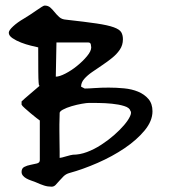

<svg xmlns="http://www.w3.org/2000/svg" viewBox="-20 -683 628 704"><path d="M59.1 -52.7Q59.1 -65.9 69.1 -71Q79.1 -76.2 92 -78.6Q105 -81.1 115.5 -83.7Q126 -86.4 126 -95.7V-241.2Q123 -243.2 113.5 -250.5Q104 -257.8 92.8 -267.3Q81.5 -276.9 71.3 -285.9Q61 -294.9 59.1 -299.3V-305.2V-311Q61 -313 70.8 -321.8Q80.6 -330.6 92.3 -340.3Q104 -350.1 113.5 -358.4Q123 -366.7 126 -369.1Q124.5 -369.1 123.5 -369.1Q122.6 -369.1 121.6 -380.6Q120.6 -392.1 120.4 -421.4Q120.1 -450.7 120.1 -509.3Q111.3 -511.2 93.3 -515.6Q75.2 -520 57.4 -526.9Q39.6 -533.7 25.9 -543Q12.2 -552.2 12.2 -563Q12.2 -571.8 28.1 -586.4Q43.9 -601.1 67.4 -614.7Q78.6 -621.1 90.8 -629.4Q103 -637.7 113.8 -645Q124.5 -652.3 132.6 -657.5Q140.6 -662.6 143.6 -662.6Q156.2 -662.6 164.3 -655.5Q172.4 -648.4 179.9 -638.9Q187.5 -629.4 197 -620.6Q206.5 -611.8 222.7 -610.8Q293 -603 334.2 -596.9Q375.5 -590.8 397 -583Q418.5 -575.2 424.6 -564.7Q430.7 -554.2 430.7 -539.1Q430.7 -517.6 419.4 -501Q408.2 -484.4 390.9 -470.5Q373.5 -456.5 354.2 -443.6Q335 -430.7 317.6 -418.7Q300.3 -406.7 288.8 -393.6Q277.3 -380.4 277.3 -365.2L290.5 -358.4Q303.7 -358.4 327.4 -360.1Q351.1 -361.8 378.7 -361.8Q406.2 -361.8 434.8 -359.1Q463.4 -356.4 486.3 -346.9Q509.3 -337.4 524.2 -320.1Q539.1 -302.7 539.1 -274.9Q539.1 -239.3 510 -204.3Q481 -169.4 436.5 -139.4Q392.1 -109.4 337.9 -85.7Q283.7 -62 233.4 -48.3Q221.7 -44.9 212.9 -36.4Q204.1 -27.8 197.3 -19.8Q190.4 -11.7 184.1 -5.1Q177.7 1.5 169.4 1.5Q154.8 1.5 141.8 -2.7Q128.9 -6.8 110.4 -15.1Q103 -18.1 93.8 -21.2Q84.5 -24.4 76.9 -28.6Q69.3 -32.7 64.2 -38.8Q59.1 -44.9 59.1 -52.7ZM197.8 -226.6Q197.8 -222.2 197.8 -204.3Q197.8 -186.5 198.2 -165.8Q198.7 -145 198.7 -127.2Q198.7 -109.4 198.7 -104Q200.7 -104 208 -105.7Q215.3 -107.4 223.1 -109.9Q231 -112.3 238.3 -114Q245.6 -115.7 247.6 -115.7Q272.5 -115.7 298.8 -125.5Q325.2 -135.3 350.8 -151.9Q376.5 -168.5 397.9 -187.3Q419.4 -206.1 434.8 -224.1Q450.2 -242.2 456.8 -256.6Q463.4 -271 458 -276.9Q455.1 -288.1 435.3 -294.2Q415.5 -300.3 390.6 -302.7Q365.7 -305.2 341.6 -305.4Q317.4 -305.7 307.1 -305.7Q298.3 -305.7 280 -302.5Q261.7 -299.3 242.7 -293.7Q223.6 -288.1 210.2 -280.8Q196.8 -273.4 198.7 -266.1ZM184.6 -401.9Q197.8 -401.9 220 -413.3Q242.2 -424.8 262.9 -441.7Q283.7 -458.5 299.1 -477.1Q314.5 -495.6 314.5 -509.3Q314.5 -513.2 313 -520.3Q311.5 -527.3 303.2 -527.3H187Z"/></svg>

Font: AKL 022
Style: Regular
Weight: 400
Designer: AKL
Foundry: AKL
Version: Version 2.053;August 19, 2024;FontCreator 13.0.0.2675 64-bit